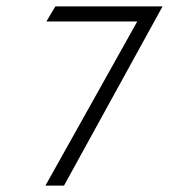

<svg xmlns="http://www.w3.org/2000/svg" viewBox="-20 -590 528 600"><path d="M125 -523H409L122 -10H180L488 -570H153Z"/></svg>

Font: Charger Sport
Style: ExLitObl
Weight: 200
Designer: Jasper
Foundry: Cannot Into Space Fonts
Version: Version 1.1